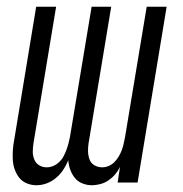

<svg xmlns="http://www.w3.org/2000/svg" viewBox="-20 -540 540 568"><path d="M88 8Q73 8 59.5 2.5Q46 -3 37.5 -13.5Q29 -24 24 -37.5Q19 -51 18 -65.5Q17 -80 18 -95.5Q19 -111 22 -126L87 -520H146L79 -116Q77 -103 77 -91Q77 -79 81.5 -68Q86 -57 96 -51Q106 -45 118 -45Q128 -45 137.5 -49Q147 -53 155 -60.5Q163 -68 168 -77.5Q173 -87 176.5 -96.5Q180 -106 182.5 -115.5Q185 -125 187 -135L251 -520H309L242 -116Q240 -103 240.5 -91Q241 -79 245 -68Q249 -57 259.5 -51Q270 -45 282 -45Q292 -45 301.5 -49Q311 -53 318.5 -60.5Q326 -68 331.5 -77.5Q337 -87 340.5 -96.5Q344 -106 346 -115.5Q348 -125 350 -135L414 -520H473L387 0H328L335 -46Q329 -34 320.5 -24Q312 -14 301 -6.5Q290 1 277 4.5Q264 8 252 8Q237 8 223.5 2.5Q210 -3 201.5 -13.5Q193 -24 188 -37.5Q183 -51 182 -66Q176 -51 167 -37.5Q158 -24 145.5 -13.5Q133 -3 118 2.5Q103 8 88 8Z"/></svg>

Font: Iosevka Term Curly Light
Style: Italic
Weight: 300
Italic angle: -9°
Designer: Belleve Invis
Foundry: Belleve Invis
Version: Version 32.3.0